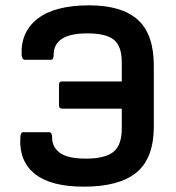

<svg xmlns="http://www.w3.org/2000/svg" viewBox="-20 -687 658 719"><path d="M294 12Q171 12 111.5 -35Q52 -82 56 -168Q56 -192 67 -192H164Q175 -192 175 -173Q175 -136 204.5 -114.5Q234 -93 301 -93Q374 -93 405 -118.5Q436 -144 436 -205V-280H213Q201 -280 201 -292V-371Q201 -382 213 -382H436V-454Q436 -514 406.5 -538Q377 -562 307 -562Q181 -562 181 -482Q181 -463 170 -463H73Q63 -463 61 -481Q57 -568 121.5 -617.5Q186 -667 314 -667Q436 -667 496 -613Q556 -559 556 -441V-213Q556 -95 491.5 -41.5Q427 12 294 12Z"/></svg>

Font: Sofia Sans
Style: Bold
Weight: 700
Designer: Botio Nikoltchev, Ani Petrova
Foundry: lettersoup
Version: Version 4.100; ttfautohint (v1.8.4.7-5d5b)